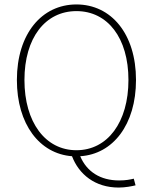

<svg xmlns="http://www.w3.org/2000/svg" viewBox="-20 -692 688 864"><path d="M516 120C431 120 370 80 341 11C488 2 592 -131 592 -332C592 -540 480 -672 324 -672C168 -672 56 -540 56 -332C56 -133 158 0 304 11C335 92 407 152 514 152C544 152 574 146 590 142L582 112C566 116 546 120 516 120ZM90 -332C90 -522 184 -642 324 -642C464 -642 558 -522 558 -332C558 -142 464 -16 324 -16C184 -16 90 -142 90 -332Z"/></svg>

Font: Assistant ExtraLight
Style: Regular
Weight: 275
Designer: Hebrew By Ben Nathan, Latin by Paul Hunt
Version: Version 2.001;PS 002.001;hotconv 1.0.88;makeotf.lib2.5.64775